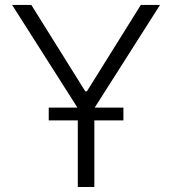

<svg xmlns="http://www.w3.org/2000/svg" viewBox="-20 -747 688 767"><path d="M28.4 -727.3 289.4 -317.1H174.7V-266H290.8V0H356.9V-266H473V-317.1H358.3L619.3 -727.3H542.6L327.1 -382.1H320.7L105.1 -727.3Z"/></svg>

Font: Karasuma Gothic
Style: Light
Weight: 300
Designer: Rasmus Andersson / Ryoko Nishizuka
Foundry: rsms
Version: Version 1.00